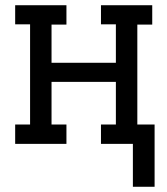

<svg xmlns="http://www.w3.org/2000/svg" viewBox="-20 -550 640 734"><path d="M571 164H488V0H366V-74H423V-237H177V-74H234V0H38V-74H95V-457H38V-530H234V-456H177V-310H423V-457H366V-530H562V-456H505V-74H571Z"/></svg>

Font: Iosevka Slab Extended
Style: Regular
Weight: 400
Width: 7
Monospace: yes
Designer: Belleve Invis
Foundry: Belleve Invis
Version: Version 11.1.1; ttfautohint (v1.8.3)